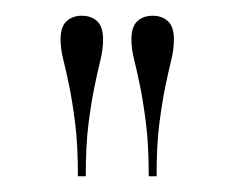

<svg xmlns="http://www.w3.org/2000/svg" viewBox="-20 -734 298 244"><path d="M79 -510Q79 -550 75.5 -577.5Q72 -605 68 -624.5Q64 -644 60.5 -658Q57 -672 57 -684Q57 -700 64.5 -707Q72 -714 84 -714Q96 -714 103.5 -707Q111 -700 111 -684Q111 -671 107.5 -657Q104 -643 100 -623.5Q96 -604 92.5 -577Q89 -550 89 -510ZM169 -510Q169 -550 165.5 -577.5Q162 -605 158 -624.5Q154 -644 150.5 -658Q147 -672 147 -684Q147 -700 154.5 -707Q162 -714 174 -714Q186 -714 193.5 -707Q201 -700 201 -684Q201 -671 197.5 -657Q194 -643 190 -623.5Q186 -604 182.5 -577Q179 -550 179 -510Z"/></svg>

Font: Libre Caslon Display
Style: Regular
Weight: 400
Designer: Pablo Impallari, Rodrigo Fuenzalida
Foundry: Pablo Impallari, Rodrigo Fuenzalida
Version: Version 1.002; ttfautohint (v1.5)